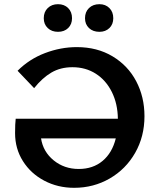

<svg xmlns="http://www.w3.org/2000/svg" viewBox="-20 -890 761 917"><path d="M189 -803Q189 -833 208 -851.5Q227 -870 257 -870Q287 -870 305.5 -851.5Q324 -833 324 -803Q324 -774 305.5 -756Q287 -738 257 -738Q227 -738 208 -756Q189 -774 189 -803ZM386 -803Q386 -833 405 -851.5Q424 -870 455 -870Q484 -870 502.5 -851.5Q521 -833 521 -803Q521 -774 502.5 -756Q484 -738 455 -738Q424 -738 405 -756Q386 -774 386 -803ZM670 -335Q670 -238 625.5 -160Q581 -82 504 -37.5Q427 7 334 7Q256 7 191.5 -27Q127 -61 89.5 -120.5Q52 -180 52 -254Q52 -300 55 -323H543Q542 -395 514 -451Q486 -507 437.5 -538Q389 -569 326 -569Q269 -569 225.5 -543.5Q182 -518 143 -469L64 -552Q120 -608 195 -636.5Q270 -665 347 -665Q444 -665 517.5 -621Q591 -577 630.5 -502Q670 -427 670 -335ZM533 -229H176Q186 -165 236.5 -124Q287 -83 356 -83Q424 -83 470 -121.5Q516 -160 533 -229Z"/></svg>

Font: Ysabeau Infant
Style: Bold
Weight: 700
Designer: Christian Thalmann (Catharsis Fonts)
Version: Version 0.003